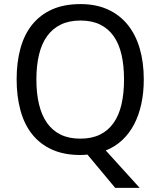

<svg xmlns="http://www.w3.org/2000/svg" viewBox="-20 -745 782 935"><path d="M680.2 -357.9Q680.2 -293.9 668.2 -238.8Q656.2 -183.6 633.1 -139.4Q609.9 -95.2 575.2 -62.7Q540.5 -30.3 495.1 -12.2L660.2 169.9H541L405.8 7.8Q397.5 8.8 388.7 9.3Q379.9 9.8 371.1 9.8Q291.5 9.8 233.2 -16.6Q174.8 -43 136.5 -91.3Q98.1 -139.6 79.6 -207.8Q61 -275.9 61 -358.9Q61 -441.9 79.6 -509.5Q98.1 -577.1 136.7 -625Q175.3 -672.9 233.6 -699Q292 -725.1 372.1 -725.1Q447.3 -725.1 504.9 -699Q562.5 -672.9 601.6 -624.8Q640.6 -576.7 660.4 -509Q680.2 -441.4 680.2 -357.9ZM157.2 -357.9Q157.2 -291 169.9 -237.5Q182.6 -184.1 208.7 -146.7Q234.9 -109.4 275.1 -89.6Q315.4 -69.8 371.1 -69.8Q426.8 -69.8 467 -89.6Q507.3 -109.4 533.4 -146.7Q559.6 -184.1 571.8 -237.5Q584 -291 584 -357.9Q584 -425.3 571.8 -478.5Q559.6 -531.7 533.7 -568.6Q507.8 -605.5 467.8 -625.2Q427.7 -645 372.1 -645Q316.4 -645 275.9 -625.2Q235.4 -605.5 209 -568.6Q182.6 -531.7 169.9 -478.5Q157.2 -425.3 157.2 -357.9Z"/></svg>

Font: Droid Sans
Style: Regular
Weight: 400
Foundry: Ascender Corporation
Version: Version 1.00 build 114